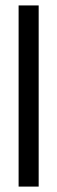

<svg xmlns="http://www.w3.org/2000/svg" viewBox="-20 -690 212 710"><path d="M123 0H48.8V-669.9H123Z"/></svg>

Font: SengBuhan
Style: Regular
Weight: 400
Designer: John M. Durdin
Foundry: Lao Script for Windows
Version: Version 1.400